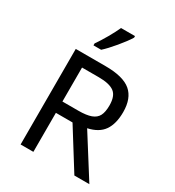

<svg xmlns="http://www.w3.org/2000/svg" viewBox="-216 -1050 1071 1176"><g transform="rotate(30 320.0 -462.5)"><path d="M600.1 0H494.1L321.8 -275.9H204.1V0H113.8V-675.8H323.7Q449.7 -675.8 504.4 -629.4Q559.1 -583 559.1 -485.8Q559.1 -402.8 525.6 -354.5Q492.2 -306.2 417 -290ZM316.9 -356Q373.5 -356 406 -367.9Q438.5 -379.9 452.1 -406Q465.8 -432.1 465.8 -479Q465.8 -545.9 431.9 -571Q397.9 -596.2 322.8 -596.2H204.1V-356ZM251 -749H196.8V-762.7Q220.2 -795.9 247.3 -843Q274.4 -890.1 290 -925.3H388.7V-914.1Q367.2 -878.9 324.7 -827.9Q282.2 -776.9 251 -749Z"/></g></svg>

Font: Cadman
Style: Regular
Weight: 400
Designer: Paul James MIller
Foundry: High-Logic / Made with FontCreator
Version: Version 2.114;March 28, 2021;FontCreator 13.0.0.2683 64-bit